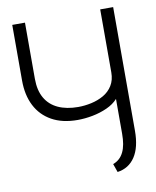

<svg xmlns="http://www.w3.org/2000/svg" viewBox="-81 -763 676 832"><g transform="rotate(-10 257.5 -346.5)"><path d="M474 -156V-700H417V-423Q417 -389 402 -365Q387 -341 362.5 -327Q338 -313 308.5 -306.5Q279 -300 250 -300Q199 -300 162 -317Q125 -334 105.5 -368Q86 -402 86 -453V-700H30V-455Q30 -391 54 -344Q78 -297 124.5 -271Q171 -245 238 -245Q270 -245 304 -251.5Q338 -258 368 -271.5Q398 -285 417 -306V-153Q417 -128 413.5 -108Q410 -88 402.5 -72.5Q395 -57 383.5 -46.5Q372 -36 356 -30L369 7Q419 0 446.5 -41.5Q474 -83 474 -156Z"/></g></svg>

Font: Advent Pro
Style: Regular
Weight: 400
Designer: VivaRado, Andreas Kalpakidis
Foundry: VivaRado, Andreas Kalpakidis
Version: Version 3.000